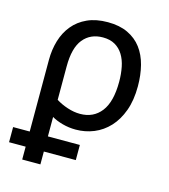

<svg xmlns="http://www.w3.org/2000/svg" viewBox="-106 -583 761 867"><g transform="rotate(15 275.0 -149.5)"><path d="M0.5 69.3H78.1V-265.1Q78.1 -313.5 90.8 -356Q103.5 -398.4 129.9 -430.4Q156.2 -462.4 196.5 -480.7Q236.8 -499 292 -499Q346.7 -499 385.7 -480.5Q424.8 -461.9 449.5 -429.2Q474.1 -396.5 485.6 -351.6Q497.1 -306.6 497.1 -253.9Q497.1 -188.5 479.2 -139.6Q461.4 -90.8 430.9 -58.1Q400.4 -25.4 360.4 -9Q320.3 7.3 275.9 7.3Q243.7 7.3 213.6 -1Q183.6 -9.3 163.1 -21.5V69.3H312.5V140.1H163.1V200.2H78.1V140.1H0.5ZM410.2 -252Q410.2 -288.6 403.8 -320.6Q397.5 -352.5 382.8 -376.2Q368.2 -399.9 345 -413.3Q321.8 -426.8 288.1 -426.8Q230 -426.8 196.5 -385.7Q163.1 -344.7 163.1 -257.8V-101.6Q187 -86.4 217.5 -76.4Q248 -66.4 276.4 -66.4Q338.9 -66.4 374.5 -112.3Q410.2 -158.2 410.2 -252Z"/></g></svg>

Font: Code New Roman
Style: Regular
Weight: 400
Monospace: yes
Designer: Sam Radian
Foundry: Code New Roman
Version: Version 2.00 November 29, 2014